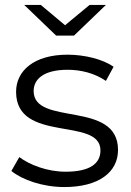

<svg xmlns="http://www.w3.org/2000/svg" viewBox="-20 -751 528 776"><path d="M279 -607 408 -731H342L243 -649L145 -731H78L207 -607ZM240 5C378 5 457 -54 457 -145C457 -348 116 -239 116 -383C116 -432 158 -469 253 -469C306 -469 361 -456 408 -424L439 -481C396 -512 321 -530 253 -530C119 -530 45 -466 45 -380C45 -170 386 -281 386 -143C386 -91 345 -57 245 -57C172 -57 101 -84 58 -116L26 -60C70 -24 153 5 240 5Z"/></svg>

Font: Montserrat Z
Style: Regular
Weight: 400
Designer: Julieta Ulanovsky
Foundry: Julieta Ulanovsky
Version: Version 8.000